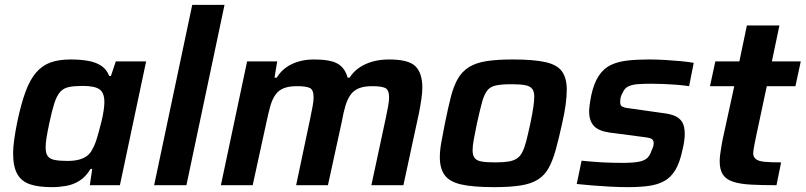

<svg xmlns="http://www.w3.org/2000/svg" viewBox="-20 -763 3319 791"><path d="M194 8Q138 8 103 -4Q68 -16 51 -46.5Q34 -77 34 -131Q34 -156 38.5 -188Q43 -220 51 -260Q67 -336 85.5 -386Q104 -436 129.5 -465Q155 -494 189 -506Q223 -518 271 -518Q310 -518 342 -512.5Q374 -507 396.5 -492.5Q419 -478 430 -450H437L457 -510H582L474 0H350L360 -67H353Q333 -34 307 -18Q281 -2 252 3Q223 8 194 8ZM258 -100Q286 -100 306 -105.5Q326 -111 339.5 -121.5Q353 -132 361 -149Q368 -160 374.5 -179Q381 -198 387 -220Q393 -242 398.5 -264.5Q404 -287 407 -307.5Q410 -328 410 -343Q410 -380 390.5 -394.5Q371 -409 321 -409Q286 -409 264 -404.5Q242 -400 228 -384.5Q214 -369 204 -338Q194 -307 183 -255Q176 -222 172 -197.5Q168 -173 168 -156Q168 -132 176.5 -120Q185 -108 205.5 -104Q226 -100 258 -100Z M615 0 772 -743H905L748 0Z M890 0 998 -510H1122L1111 -443H1120Q1136 -469 1158.5 -485Q1181 -501 1210 -509.5Q1239 -518 1273 -518Q1342 -518 1372 -500Q1402 -482 1412 -443H1420Q1437 -469 1461 -485Q1485 -501 1515.5 -509.5Q1546 -518 1583 -518Q1664 -518 1692 -489.5Q1720 -461 1720 -402Q1720 -383 1716 -355Q1712 -327 1706 -297L1642 0H1510L1569 -275Q1575 -303 1579 -325.5Q1583 -348 1583 -361Q1583 -393 1567 -400.5Q1551 -408 1514 -408Q1480 -408 1459 -399.5Q1438 -391 1425 -373.5Q1412 -356 1403.5 -328.5Q1395 -301 1388 -261L1331 0H1200L1258 -275Q1264 -303 1268 -325.5Q1272 -348 1272 -361Q1272 -393 1256.5 -400.5Q1241 -408 1204 -408Q1170 -408 1149 -399.5Q1128 -391 1115 -373Q1102 -355 1094 -327Q1086 -299 1078 -261L1021 0Z M2016 8Q1929 8 1880.5 -3Q1832 -14 1812 -41.5Q1792 -69 1792 -115Q1792 -142 1798 -176Q1804 -210 1813 -255Q1826 -319 1837.5 -364Q1849 -409 1866.5 -439Q1884 -469 1912 -486.5Q1940 -504 1983.5 -511Q2027 -518 2092 -518Q2179 -518 2227.5 -507Q2276 -496 2295.5 -468.5Q2315 -441 2315 -394Q2315 -367 2310.5 -333Q2306 -299 2296 -255Q2282 -191 2269.5 -146Q2257 -101 2240.5 -71Q2224 -41 2196.5 -23.5Q2169 -6 2125.5 1Q2082 8 2016 8ZM2021 -94Q2054 -94 2075 -97.5Q2096 -101 2109.5 -110Q2123 -119 2132 -136.5Q2141 -154 2148.5 -183.5Q2156 -213 2165 -255Q2173 -293 2177 -320Q2181 -347 2181 -365Q2181 -386 2172.5 -397Q2164 -408 2144 -412Q2124 -416 2088 -416Q2047 -416 2023 -411Q1999 -406 1986.5 -389Q1974 -372 1965.5 -340.5Q1957 -309 1945 -255Q1937 -216 1932 -189Q1927 -162 1927 -144Q1927 -123 1935.5 -112Q1944 -101 1964.5 -97.5Q1985 -94 2021 -94Z M2567 8Q2534 8 2495 6Q2456 4 2420 1Q2384 -2 2356 -5L2376 -101Q2398 -99 2420 -97Q2442 -95 2463 -94Q2484 -93 2504 -92.5Q2524 -92 2544 -92Q2587 -92 2611 -96.5Q2635 -101 2646.5 -112Q2658 -123 2664 -142Q2668 -150 2670.5 -157.5Q2673 -165 2673 -173Q2673 -188 2661 -192.5Q2649 -197 2620 -200L2490 -217Q2444 -224 2425.5 -245.5Q2407 -267 2407 -304Q2407 -314 2409.5 -332.5Q2412 -351 2416 -371Q2427 -421 2447 -451Q2467 -481 2496 -495Q2525 -509 2564 -513.5Q2603 -518 2653 -518Q2685 -518 2719.5 -516Q2754 -514 2785.5 -511Q2817 -508 2838 -504L2819 -408Q2792 -412 2765 -414Q2738 -416 2712.5 -417Q2687 -418 2665 -418Q2634 -418 2610 -416.5Q2586 -415 2569.5 -407.5Q2553 -400 2546 -382Q2541 -375 2538 -365Q2535 -355 2535 -342Q2535 -327 2546 -322.5Q2557 -318 2585 -315L2712 -297Q2740 -294 2760 -285.5Q2780 -277 2790.5 -260Q2801 -243 2801 -211Q2801 -201 2799 -184Q2797 -167 2792 -147Q2781 -94 2762.5 -63Q2744 -32 2716.5 -17Q2689 -2 2652 3Q2615 8 2567 8Z M3179 0Q3116 0 3072 -2.5Q3028 -5 2999.5 -14.5Q2971 -24 2958 -44Q2945 -64 2945 -98Q2945 -110 2946.5 -123Q2948 -136 2950.5 -150.5Q2953 -165 2956 -183L3005 -408H2905L2927 -510H3026L3057 -658H3191L3160 -510H3279L3257 -408H3139L3093 -192Q3092 -187 3089.5 -174.5Q3087 -162 3085 -149.5Q3083 -137 3083 -132Q3083 -117 3093.5 -108Q3104 -99 3129 -96.5Q3154 -94 3198 -94Z"/></svg>

Font: Saira Thin SemiBold
Style: Italic
Weight: 600
Italic angle: -12°
Version: Version 1.101